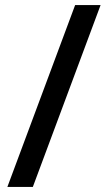

<svg xmlns="http://www.w3.org/2000/svg" viewBox="-20 -734 424 754"><path d="M375 -714H275L9 0H109Z"/></svg>

Font: Noto Sans Medefaidrin Medium
Style: Regular
Weight: 500
Designer: Dalton Maag Ltd
Foundry: Dalton Maag Ltd
Version: Version 1.002